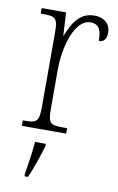

<svg xmlns="http://www.w3.org/2000/svg" viewBox="-87 -592 532 862"><g transform="rotate(10 179.0 -161.5)"><path d="M37 0H239V-25H220C163 -25 152 -30 152 -99V-276C152 -384 190 -511 260 -511C302 -511 311 -481 311 -435C336 -435 346 -453 346 -479C346 -516 321 -544 272 -544C203 -544 172 -485 152 -431H150L144 -536H33V-511H39C100 -511 111 -506 111 -438V-100C111 -30 99 -25 43 -25H37ZM88 208V221H104C122 181 145 113 157 71V61H108C104 111 96 160 88 208Z"/></g></svg>

Font: Noto Serif Georgian Condensed ExtraLight
Style: Regular
Weight: 200
Width: 3
Designer: Monotype Design Team, Akaki Razmadze
Foundry: Google LLC
Version: Version 2.003